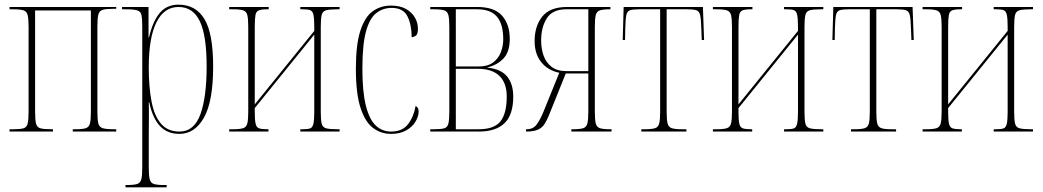

<svg xmlns="http://www.w3.org/2000/svg" viewBox="-20 -566 4486 826"><path d="M21 0V-10H36Q67 -10 81 -14Q95 -18 99 -34.5Q103 -51 103 -86V-450Q103 -485 99 -501Q95 -517 81 -521.5Q67 -526 36 -526H21V-536H480V-528H465Q435 -528 421 -523.5Q407 -519 403 -503Q399 -487 399 -452V-86Q399 -51 403 -35Q407 -19 422 -14.5Q437 -10 469 -10H480V0H293V-10H304Q335 -10 349 -14.5Q363 -19 367 -35Q371 -51 371 -86V-521H131V-86Q131 -51 135 -34.5Q139 -18 154 -14Q169 -10 202 -10H208V0Z M520 240V230H525Q556 230 570 225.5Q584 221 588 205Q592 189 592 154V-451Q592 -486 588.5 -501.5Q585 -517 570 -521.5Q555 -526 520 -526H505V-536H619V-405H621Q637 -474 667 -510Q697 -546 748 -546Q822 -546 859.5 -484Q897 -422 897 -280Q897 -130 857.5 -60Q818 10 752 10Q699 10 667.5 -24.5Q636 -59 622 -126H620Q621 -89 620.5 -55.5Q620 -22 620 14V154Q620 189 624 205Q628 221 642 225.5Q656 230 686 230H697V240ZM752 0Q815 0 842 -74Q869 -148 869 -280Q869 -414 839.5 -475Q810 -536 748 -536Q686 -536 653 -470Q620 -404 620 -276Q620 -191 632 -129Q644 -67 673 -33.5Q702 0 752 0Z M966 0V-10H981Q1012 -10 1026 -14.5Q1040 -19 1044 -35Q1048 -51 1048 -86V-450Q1048 -485 1044 -501Q1040 -517 1026 -521.5Q1012 -526 981 -526H966V-536H1136V-526H1129Q1105 -526 1093.5 -521.5Q1082 -517 1079 -501Q1076 -485 1076 -450V-117L1332 -433V-450Q1332 -486 1328.5 -502Q1325 -518 1315 -522Q1305 -526 1283 -526H1272V-536H1441V-526H1431Q1399 -526 1383.5 -522Q1368 -518 1364 -502Q1360 -486 1360 -450V-85Q1360 -50 1364 -34Q1368 -18 1383.5 -14Q1399 -10 1431 -10H1441V0H1272V-10H1283Q1305 -10 1315 -14Q1325 -18 1328.5 -34.5Q1332 -51 1332 -86V-417L1076 -101V-86Q1076 -51 1079.5 -34.5Q1083 -18 1094.5 -14Q1106 -10 1129 -10H1135V0Z M1662 10Q1619 10 1585 -15.5Q1551 -41 1531 -102Q1511 -163 1511 -270Q1511 -375 1530.5 -434.5Q1550 -494 1584 -518Q1618 -542 1662 -542Q1702 -542 1727.5 -527Q1753 -512 1765.5 -489.5Q1778 -467 1778 -443Q1778 -418 1768.5 -412Q1759 -406 1751 -406Q1751 -459 1733 -495.5Q1715 -532 1665 -532Q1627 -532 1598.5 -509.5Q1570 -487 1554.5 -430.5Q1539 -374 1539 -270Q1539 -171 1554 -111.5Q1569 -52 1596.5 -26Q1624 0 1663 0Q1711 0 1735.5 -32Q1760 -64 1768 -110Q1781 -104 1781 -86Q1781 -66 1768 -43.5Q1755 -21 1728.5 -5.5Q1702 10 1662 10Z M1831 0V-10H1846Q1877 -10 1891 -14Q1905 -18 1909 -34.5Q1913 -51 1913 -86V-450Q1913 -485 1909 -501Q1905 -517 1891 -521.5Q1877 -526 1846 -526H1831V-536H2033Q2107 -536 2140 -498.5Q2173 -461 2173 -399Q2173 -344 2147 -315.5Q2121 -287 2077 -276V-275Q2136 -269 2162 -236.5Q2188 -204 2188 -151Q2188 -72 2150.5 -36Q2113 0 2040 0ZM2039 -280Q2078 -280 2101 -297Q2124 -314 2134.5 -341Q2145 -368 2145 -397Q2145 -462 2118 -494Q2091 -526 2033 -526H1941V-280ZM2040 -10Q2106 -10 2133 -44Q2160 -78 2160 -151Q2160 -209 2128.5 -239.5Q2097 -270 2036 -270H1941V-10Z M2243 0V-10H2246Q2273 -10 2288 -29.5Q2303 -49 2318 -85L2386 -253Q2337 -263 2308.5 -298.5Q2280 -334 2280 -389Q2280 -454 2313 -495Q2346 -536 2420 -536H2606V-526H2604Q2575 -526 2561 -521.5Q2547 -517 2543 -501Q2539 -485 2539 -450V-86Q2539 -51 2543 -35Q2547 -19 2561 -14.5Q2575 -10 2605 -10H2611V0H2438V-10H2444Q2475 -10 2489 -14.5Q2503 -19 2507 -35Q2511 -51 2511 -86V-250H2414L2342 -71Q2333 -49 2323 -33Q2313 -17 2295 -8.5Q2277 0 2243 0ZM2417 -260H2511V-526H2416Q2357 -526 2332.5 -487.5Q2308 -449 2308 -391Q2308 -357 2318.5 -327Q2329 -297 2353 -278.5Q2377 -260 2417 -260Z M2739 0V-10H2753Q2784 -10 2798 -14.5Q2812 -19 2816 -35Q2820 -51 2820 -86V-526H2730Q2703 -526 2690.5 -522Q2678 -518 2674.5 -501Q2671 -484 2670 -445L2669 -394H2659L2663 -536H3004L3009 -394H2999L2997 -445Q2996 -484 2992 -501Q2988 -518 2975.5 -522Q2963 -526 2936 -526H2848V-86Q2848 -51 2852 -35Q2856 -19 2870 -14.5Q2884 -10 2914 -10H2933V0Z M3047 0V-10H3062Q3093 -10 3107 -14.5Q3121 -19 3125 -35Q3129 -51 3129 -86V-450Q3129 -485 3125 -501Q3121 -517 3107 -521.5Q3093 -526 3062 -526H3047V-536H3217V-526H3210Q3186 -526 3174.5 -521.5Q3163 -517 3160 -501Q3157 -485 3157 -450V-117L3413 -433V-450Q3413 -486 3409.5 -502Q3406 -518 3396 -522Q3386 -526 3364 -526H3353V-536H3522V-526H3512Q3480 -526 3464.5 -522Q3449 -518 3445 -502Q3441 -486 3441 -450V-85Q3441 -50 3445 -34Q3449 -18 3464.5 -14Q3480 -10 3512 -10H3522V0H3353V-10H3364Q3386 -10 3396 -14Q3406 -18 3409.5 -34.5Q3413 -51 3413 -86V-417L3157 -101V-86Q3157 -51 3160.5 -34.5Q3164 -18 3175.5 -14Q3187 -10 3210 -10H3216V0Z M3641 0V-10H3655Q3686 -10 3700 -14.5Q3714 -19 3718 -35Q3722 -51 3722 -86V-526H3632Q3605 -526 3592.5 -522Q3580 -518 3576.5 -501Q3573 -484 3572 -445L3571 -394H3561L3565 -536H3906L3911 -394H3901L3899 -445Q3898 -484 3894 -501Q3890 -518 3877.5 -522Q3865 -526 3838 -526H3750V-86Q3750 -51 3754 -35Q3758 -19 3772 -14.5Q3786 -10 3816 -10H3835V0Z M3949 0V-10H3964Q3995 -10 4009 -14.5Q4023 -19 4027 -35Q4031 -51 4031 -86V-450Q4031 -485 4027 -501Q4023 -517 4009 -521.5Q3995 -526 3964 -526H3949V-536H4119V-526H4112Q4088 -526 4076.5 -521.5Q4065 -517 4062 -501Q4059 -485 4059 -450V-117L4315 -433V-450Q4315 -486 4311.5 -502Q4308 -518 4298 -522Q4288 -526 4266 -526H4255V-536H4424V-526H4414Q4382 -526 4366.5 -522Q4351 -518 4347 -502Q4343 -486 4343 -450V-85Q4343 -50 4347 -34Q4351 -18 4366.5 -14Q4382 -10 4414 -10H4424V0H4255V-10H4266Q4288 -10 4298 -14Q4308 -18 4311.5 -34.5Q4315 -51 4315 -86V-417L4059 -101V-86Q4059 -51 4062.5 -34.5Q4066 -18 4077.5 -14Q4089 -10 4112 -10H4118V0Z"/></svg>

Font: Noto Serif Display ExtraCondensed Thin
Style: Regular
Weight: 100
Width: 2
Designer: Monotype Design Team
Foundry: Monotype Imaging Inc.
Version: Version 2.009